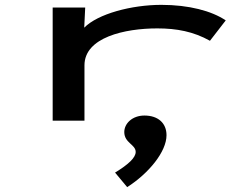

<svg xmlns="http://www.w3.org/2000/svg" viewBox="-20 -496 1040 791"><path d="M197 1H328V-227C328 -342 494 -379 628 -379C708 -379 777 -366 845 -328L910 -412C852 -451 758 -476 645 -476C522 -476 383 -439 327 -382L331 -465H197ZM504 275C593 218 666 129 666 61C666 11 631 -20 575 -20C525 -20 492 13 492 48C492 93 539 99 539 130C539 153 510 181 454 215Z"/></svg>

Font: Inconsolata UltraExpanded
Style: Bold
Weight: 700
Width: 9
Monospace: yes
Designer: Raph Levien, Cyreal, Brenton Simpson
Foundry: Raph Levien, Cyreal, Google
Version: Version 3.100